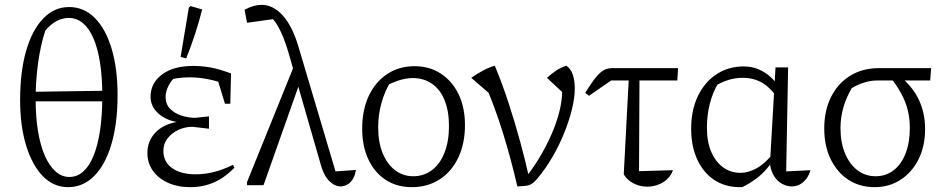

<svg xmlns="http://www.w3.org/2000/svg" viewBox="-20 -764 3909 792"><path d="M261 8Q201 8 157 -37Q113 -82 88 -163Q63 -244 63 -352Q63 -469 88 -555Q113 -641 158.5 -688Q204 -735 265 -735Q326 -735 371 -690Q416 -645 440.5 -563Q465 -481 465 -371Q465 -256 440 -170.5Q415 -85 369 -38.5Q323 8 261 8ZM266 -34Q298 -34 323 -56Q348 -78 365.5 -120.5Q383 -163 392.5 -225Q402 -287 402 -368Q402 -446 392.5 -506Q383 -566 365 -607Q347 -648 321.5 -669Q296 -690 263 -690Q238 -690 214 -677.5Q190 -665 167 -638Q147 -577 137 -503.5Q127 -430 127 -356Q127 -281 137 -221.5Q147 -162 165.5 -120.5Q184 -79 209.5 -56.5Q235 -34 266 -34ZM90 -346V-385L436 -390V-346Z M765 8Q713 8 673 -10Q633 -28 610.5 -60Q588 -92 588 -133Q588 -181 619.5 -215.5Q651 -250 709 -261Q662 -269 631.5 -297.5Q601 -326 601 -365Q601 -421 648 -456.5Q695 -492 777 -492Q814 -492 849.5 -485.5Q885 -479 933 -461L921 -413Q880 -429 840 -437Q800 -445 761 -445Q713 -445 662 -431L708 -451Q686 -433 674.5 -409Q663 -385 663 -365Q663 -335 681 -316Q699 -297 727.5 -287.5Q756 -278 785 -278L842 -284V-233L774 -241Q743 -241 715.5 -228Q688 -215 671 -193Q654 -171 654 -142Q654 -96 690 -70.5Q726 -45 787 -45Q825 -45 862.5 -54.5Q900 -64 941 -84L947 -72Q907 -31 862.5 -11.5Q818 8 765 8ZM908 -336 870 -461H933L930 -336ZM748 -523 725 -529 759 -733 766 -739 814 -725Q801 -674 784.5 -623.5Q768 -573 748 -523Z M1224 -444 1067 0H999V-13L1198 -505ZM1364 -57 1448 -63Q1445 -41 1435.5 -25.5Q1426 -10 1412.5 -2.5Q1399 5 1385 5Q1361 5 1338.5 -17Q1316 -39 1304 -82L1172 -540Q1142 -644 1106 -685L999 -670L989 -724Q1008 -734 1025 -739Q1042 -744 1059 -744Q1107 -744 1146.5 -700Q1186 -656 1211 -572Z M1679 8Q1617 8 1571 -22Q1525 -52 1499.5 -106.5Q1474 -161 1474 -233Q1474 -310 1501 -368Q1528 -426 1577 -458.5Q1626 -491 1690 -491Q1752 -491 1799 -460Q1846 -429 1872 -374.5Q1898 -320 1898 -248Q1898 -172 1870.5 -114Q1843 -56 1793.5 -24Q1744 8 1679 8ZM1685 -37Q1728 -37 1761.5 -62Q1795 -87 1813.5 -134Q1832 -181 1832 -244Q1832 -306 1814 -350.5Q1796 -395 1762 -418.5Q1728 -442 1683 -442Q1655 -442 1624 -432Q1593 -422 1558 -402L1592 -429Q1566 -385 1553 -337.5Q1540 -290 1540 -239Q1540 -177 1558.5 -132Q1577 -87 1609.5 -62Q1642 -37 1685 -37Z M2114 5Q2089 -104 2056 -211.5Q2023 -319 1976 -428L2006 -372L1924 -443Q1950 -461 1973.5 -473.5Q1997 -486 2021 -493Q2053 -416 2078.5 -337.5Q2104 -259 2125.5 -180.5Q2147 -102 2164 -25L2138 -19Q2173 -61 2202 -108.5Q2231 -156 2253 -205.5Q2275 -255 2287 -302Q2299 -349 2299 -389Q2299 -394 2299 -399Q2299 -404 2298 -409L2306 -378L2236 -443Q2254 -459 2273 -472Q2292 -485 2316 -493Q2335 -480 2343 -455.5Q2351 -431 2351 -400Q2351 -360 2339 -312Q2327 -264 2306.5 -213.5Q2286 -163 2258 -115Q2230 -67 2197 -28Q2188 -17 2180 -10.5Q2172 -4 2164 -1Q2156 2 2144 3Q2132 4 2114 5Z M2410 -369 2394 -381Q2420 -423 2438 -445Q2456 -467 2471.5 -475Q2487 -483 2506 -483H2777L2774 -432H2501ZM2576 -483H2618L2616 -58L2756 -62Q2748 -40 2732 -25Q2716 -10 2694.5 -2Q2673 6 2650 6Q2620 6 2593.5 -7.5Q2567 -21 2553 -45Z M3042 8Q3039 8 3036.5 8Q3034 8 3032 8Q2971 8 2926 -22Q2881 -52 2856 -106.5Q2831 -161 2831 -233Q2831 -310 2859 -368Q2887 -426 2936 -458Q2985 -490 3048 -490Q3082 -490 3109.5 -478Q3137 -466 3158 -447Q3179 -428 3192 -405L3178 -373Q3165 -390 3146.5 -406.5Q3128 -423 3102 -433Q3076 -443 3044 -443Q3013 -443 2984 -434Q2955 -425 2918 -403L2944 -423Q2921 -386 2908.5 -338Q2896 -290 2896 -238Q2896 -179 2914 -137.5Q2932 -96 2963 -73.5Q2994 -51 3035 -51Q3065 -51 3098.5 -68.5Q3132 -86 3164 -125V-95Q3136 -55 3104.5 -31Q3073 -7 3042 8ZM3245 5Q3226 5 3206.5 -5.5Q3187 -16 3173.5 -37Q3160 -58 3156 -88L3179 -486H3231L3223 -57L3323 -62Q3317 -40 3304.5 -24.5Q3292 -9 3277 -2Q3262 5 3245 5Z M3598 -432Q3571 -432 3543 -423Q3515 -414 3493 -400Q3469 -358 3458 -317.5Q3447 -277 3447 -236Q3447 -177 3465.5 -132Q3484 -87 3516.5 -62Q3549 -37 3592 -37Q3634 -37 3666 -61.5Q3698 -86 3715.5 -131Q3733 -176 3733 -236Q3733 -275 3724.5 -309.5Q3716 -344 3698 -377.5Q3680 -411 3651 -447L3692 -449Q3796 -366 3796 -231Q3796 -161 3769 -107Q3742 -53 3695 -22.5Q3648 8 3588 8Q3526 8 3479.5 -22.5Q3433 -53 3406.5 -107.5Q3380 -162 3380 -234Q3380 -308 3408 -364Q3436 -420 3487 -451.5Q3538 -483 3605 -483H3821L3817 -432Z"/></svg>

Font: Piazzolla 24pt Light
Style: Regular
Weight: 300
Designer: Juan Pablo del Peral
Foundry: Huerta Tipografica
Version: Version 2.005